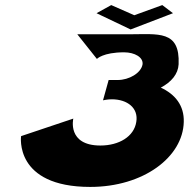

<svg xmlns="http://www.w3.org/2000/svg" viewBox="-20 -719 760 756"><path d="M361.5 -487C361.5 -487 385.5 -513 468.5 -513C510.5 -513 545.4 -493 541.2 -465C535 -431 487.8 -404 443.8 -404H407.8L385.6 -324C385.6 -324 402.2 -328 420.2 -328C482.2 -328 525.8 -293 516.6 -239C507.7 -181 448.3 -146 375.3 -146C243.3 -146 268.6 -252 268.6 -252L63 -183C63 -183 34.4 17 335.4 17C545.4 17 700.5 -101 703.6 -239C705.5 -304 669.3 -348 613.2 -374C654.6 -396 681.3 -427 683.3 -466C689 -601 603.4 -584 487.4 -584H284.4ZM661.1 -667 619 -699 508.8 -659 418 -699 360.1 -667 494.3 -603Z"/></svg>

Font: Hussar Milosc
Style: Obl
Weight: 700
Foundry: Cannot Into Space Fonts
Version: Version 1.02